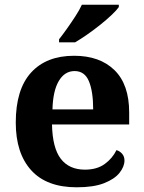

<svg xmlns="http://www.w3.org/2000/svg" viewBox="-20 -786 612 816"><path d="M306 10Q178 10 112.5 -62.5Q47 -135 47 -265Q47 -406 112 -477.5Q177 -549 295 -549Q404 -549 466.5 -488Q529 -427 529 -308V-257H201Q203 -157 238.5 -111Q274 -65 341 -65Q392 -65 425 -89Q458 -113 475 -148Q489 -144 499 -132.5Q509 -121 509 -104Q509 -78 488 -51.5Q467 -25 422.5 -7.5Q378 10 306 10ZM376 -321Q376 -397 358 -440.5Q340 -484 297 -484Q255 -484 230 -442Q205 -400 203 -321ZM231 -619Q246 -638 264.5 -664Q283 -690 300.5 -717Q318 -744 328 -766H485V-756Q476 -743 455 -723Q434 -703 406.5 -681Q379 -659 351 -639.5Q323 -620 299 -606H231Z"/></svg>

Font: Noto Serif Hebrew
Style: Bold
Weight: 700
Version: Version 2.003